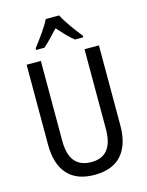

<svg xmlns="http://www.w3.org/2000/svg" viewBox="-138 -1027 861 1121"><g transform="rotate(-15 292.5 -466.5)"><path d="M511 -232Q511 -114 456 -52Q401 10 292 10Q185 10 129.5 -51.5Q74 -113 74 -232V-714H160V-231Q160 -147 194 -107Q228 -67 294 -67Q424 -67 424 -232V-714H511ZM332 -943Q349 -909 379 -867Q409 -825 435 -793V-783H385Q362 -801 339 -825Q316 -849 292 -876Q267 -849 243.5 -824.5Q220 -800 200 -783H150V-793Q177 -828 206 -869Q235 -910 251 -943Z"/></g></svg>

Font: Noto Sans Hebrew Condensed
Style: Regular
Weight: 400
Width: 3
Designer: Monotype Design Team
Foundry: Monotype Imaging Inc.
Version: Version 2.004; ttfautohint (v1.8.4.7-5d5b)